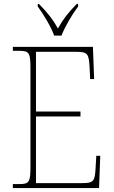

<svg xmlns="http://www.w3.org/2000/svg" viewBox="-20 -951 575 971"><path d="M254 -771H291C308 -816 346 -880 375 -918V-931H368C323 -885 300 -855 273 -807C246 -855 222 -885 177 -931H171V-918C199 -880 238 -816 254 -771ZM45 0H481L487 -163H467L463 -94C459 -37 454 -25 398 -25H162V-362H387V-387H162V-689H366C424 -689 429 -678 433 -613L436 -551H456L450 -714H45V-694H78C128 -694 134 -683 134 -606V-108C134 -31 128 -20 78 -20H45Z"/></svg>

Font: Noto Serif Tamil SemiCondensed Thin
Style: Regular
Weight: 100
Width: 4
Designer: Indian Type Foundry, Tom Grace, and the Monotype Design Team
Foundry: Monotype Imaging Inc.
Version: Version 2.004